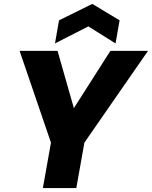

<svg xmlns="http://www.w3.org/2000/svg" viewBox="-20 -962 777 982"><path d="M240.6 -232.5 80.2 -701.9H274.3L378.6 -335.9H311.3L544.6 -701.9H737.1L411.6 -232.5L370.3 0H199.3ZM591.7 -858 571 -739.9 431.8 -827 261.2 -739.9 281.9 -858 452.1 -942.1Z"/></svg>

Font: Poppins Variable
Style: Italic
Weight: 100
Italic angle: -10°
Designer: Jonny Pinhorn
Foundry: Indian Type Foundry
Version: Version 6.000